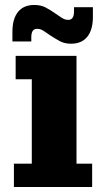

<svg xmlns="http://www.w3.org/2000/svg" viewBox="-20 -753 423 773"><path d="M30 -625Q30 -677 52.5 -705Q75 -733 118 -733Q145 -733 164.5 -722.5Q184 -712 204 -698L220 -687Q230 -680 237.5 -676.5Q245 -673 255 -673Q278 -673 278 -707V-724H354V-685Q354 -633 331.5 -605Q309 -577 266 -577Q239 -577 219.5 -588Q200 -599 180 -612L164 -623Q154 -630 147 -633.5Q140 -637 129 -637Q106 -637 106 -603V-586H30ZM36 0V-94H108V-434H43V-528H288V-94H351V0Z"/></svg>

Font: Montagu Slab 16pt
Style: Bold
Weight: 700
Designer: Florian Karsten
Foundry: Florian Karsten
Version: Version 1.000; ttfautohint (v1.8.3)